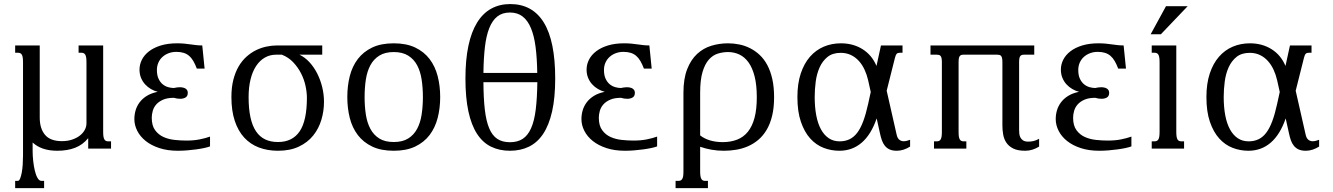

<svg xmlns="http://www.w3.org/2000/svg" viewBox="-20 -747 6702 965"><path d="M144 10.7Q144 36.1 147 63Q149.9 89.8 155.3 111.8Q160.6 133.8 168.9 147.9Q177.2 162.1 188.5 162.1H201.7V198.7H56.2V162.1H69.8Q76.2 162.1 81.1 150.4Q85.9 138.7 89.4 120.4Q92.8 102.1 94.2 79.6Q95.7 57.1 95.7 35.2V-433.6Q95.7 -448.7 94.2 -458Q92.8 -467.3 89.4 -472.7Q85.9 -478 81.1 -480Q76.2 -481.9 69.8 -481.9H56.2V-518.6H179.7V-155.8Q179.7 -101.1 206.3 -69.3Q232.9 -37.6 291.5 -37.6Q319.3 -37.6 342 -45.2Q364.7 -52.7 380.9 -65.2Q397 -77.6 405.8 -93.8Q414.6 -109.9 414.6 -127V-433.6Q414.6 -448.7 413.1 -458Q411.6 -467.3 408.2 -472.7Q404.8 -478 399.9 -480Q395 -481.9 388.7 -481.9H375V-518.6H498.5V-85Q498.5 -69.8 500 -60.5Q501.5 -51.3 504.9 -45.9Q508.3 -40.5 512.9 -38.6Q517.6 -36.6 524.4 -36.6H538.1V0H423.3V-52.7Q396.5 -19.5 357.9 -4.4Q319.3 10.7 268.1 10.7Q227.5 10.7 196.8 0.2Q166 -10.3 144 -30.8Z M866.2 -486.3Q845.2 -486.3 827.4 -479.5Q809.6 -472.7 796.4 -460.7Q783.2 -448.7 775.9 -431.9Q768.6 -415 768.6 -395.5Q768.6 -368.7 776.9 -351.1Q785.2 -333.5 797.9 -323.2Q810.5 -313 825.7 -308.8Q840.8 -304.7 854 -304.7Q860.8 -306.2 868.2 -307.4Q875.5 -308.6 883.3 -308.6Q891.1 -308.6 898.4 -307.1Q905.8 -305.7 911.4 -302.5Q917 -299.3 920.4 -293.9Q923.8 -288.6 923.8 -280.8Q923.8 -263.7 912.6 -257.1Q901.4 -250.5 885.7 -250.5Q877.9 -250.5 869.9 -251.7Q861.8 -252.9 854 -255.4Q820.8 -255.4 799.3 -245.8Q777.8 -236.3 765.1 -221.7Q752.4 -207 747.6 -189.2Q742.7 -171.4 742.7 -155.3Q742.7 -115.7 759.5 -92.8Q776.4 -69.8 802 -58.3Q827.6 -46.9 858.4 -43.7Q889.2 -40.5 917.5 -40.5Q954.1 -40.5 983.4 -46.4Q1012.7 -52.2 1035.6 -60.5V-11.2Q1023.9 -6.8 1005.6 -2.9Q987.3 1 965.6 3.9Q943.8 6.8 920.2 8.8Q896.5 10.7 874 10.7Q821.8 10.7 781 -2.7Q740.2 -16.1 712.4 -38.3Q684.6 -60.5 669.9 -89.4Q655.3 -118.2 655.3 -148.4Q655.3 -170.4 661.4 -191.9Q667.5 -213.4 681.4 -232.2Q695.3 -251 717.5 -264.9Q739.7 -278.8 772.5 -285.6Q754.9 -290 738.5 -299.6Q722.2 -309.1 709.2 -323.2Q696.3 -337.4 688.7 -356Q681.2 -374.5 681.2 -397Q681.2 -423.3 693.4 -447.3Q705.6 -471.2 729.5 -489.5Q753.4 -507.8 788.8 -518.6Q824.2 -529.3 870.1 -529.3Q891.1 -529.3 907.2 -527.6Q923.3 -525.9 937.7 -523.9Q952.1 -522 966.1 -520.3Q980 -518.6 996.6 -518.6L1008.3 -402.3H969.2Q960.9 -424.3 951.7 -440.2Q942.4 -456.1 930.4 -466.3Q918.5 -476.6 902.8 -481.4Q887.2 -486.3 866.2 -486.3Z M1484.9 -472.2Q1512.7 -459 1535.4 -434.3Q1558.1 -409.7 1574.2 -377.9Q1590.3 -346.2 1599.4 -309.3Q1608.4 -272.5 1608.4 -235.4Q1608.4 -189 1595.2 -144.8Q1582 -100.6 1554.2 -65.9Q1526.4 -31.2 1482.4 -10.3Q1438.5 10.7 1377 10.7Q1324.7 10.7 1281.5 -5.6Q1238.3 -22 1207.5 -55.4Q1176.8 -88.9 1159.9 -139.6Q1143.1 -190.4 1143.1 -259.3Q1143.1 -308.1 1152.8 -346.2Q1162.6 -384.3 1179.4 -413.1Q1196.3 -441.9 1219 -462.2Q1241.7 -482.4 1267.1 -494.9Q1292.5 -507.3 1319.6 -512.9Q1346.7 -518.6 1372.6 -518.6H1599.6V-472.2ZM1522.5 -255.9Q1522.5 -283.7 1515.4 -316.2Q1508.3 -348.6 1492.9 -378.7Q1477.5 -408.7 1453.9 -433.8Q1430.2 -459 1396.5 -472.2H1368.2Q1336.4 -472.2 1311 -457.5Q1285.6 -442.9 1267.3 -415.3Q1249 -387.7 1239.3 -348.1Q1229.5 -308.6 1229.5 -258.8Q1229.5 -200.2 1238.8 -157.5Q1248 -114.7 1266.6 -87.2Q1285.2 -59.6 1312.7 -46.4Q1340.3 -33.2 1377 -33.2Q1449.7 -33.2 1486.1 -86.9Q1522.5 -140.6 1522.5 -255.9Z M1725.6 -259.3Q1725.6 -315.4 1738 -364.5Q1750.5 -413.6 1778.3 -450.2Q1806.2 -486.8 1850.6 -508.1Q1895 -529.3 1959 -529.3Q2022.5 -529.3 2066.9 -508.1Q2111.3 -486.8 2139.2 -450.2Q2167 -413.6 2179.7 -364.5Q2192.4 -315.4 2192.4 -259.3Q2192.4 -203.1 2179.7 -154.1Q2167 -105 2139.2 -68.4Q2111.3 -31.7 2066.9 -10.5Q2022.5 10.7 1959 10.7Q1895 10.7 1850.6 -10.5Q1806.2 -31.7 1778.3 -68.4Q1750.5 -105 1738 -154.1Q1725.6 -203.1 1725.6 -259.3ZM1812.5 -259.3Q1812.5 -212.4 1818.8 -171.1Q1825.2 -129.9 1841.6 -99.4Q1857.9 -68.8 1886.2 -51Q1914.6 -33.2 1959 -33.2Q2003.4 -33.2 2031.7 -51Q2060.1 -68.8 2076.4 -99.4Q2092.8 -129.9 2099.1 -171.1Q2105.5 -212.4 2105.5 -259.3Q2105.5 -306.2 2099.1 -347.4Q2092.8 -388.7 2076.4 -419.2Q2060.1 -449.7 2031.5 -467.5Q2002.9 -485.4 1959 -485.4Q1915 -485.4 1886.5 -467.5Q1857.9 -449.7 1841.6 -419.2Q1825.2 -388.7 1818.8 -347.4Q1812.5 -306.2 1812.5 -259.3Z M2543 10.7Q2489.7 10.7 2448 -9.8Q2406.2 -30.3 2377.7 -74.2Q2349.1 -118.2 2334.2 -187Q2319.3 -255.9 2319.3 -352.5Q2319.3 -446.3 2334.2 -516.6Q2349.1 -586.9 2377.9 -633.5Q2406.7 -680.2 2448.7 -703.4Q2490.7 -726.6 2544.4 -726.6Q2656.2 -726.6 2713.4 -633.5Q2770.5 -540.5 2770.5 -352.5Q2770.5 -255.9 2754.9 -187Q2739.3 -118.2 2710 -74.2Q2680.7 -30.3 2638.4 -9.8Q2596.2 10.7 2543 10.7ZM2543 -32.2Q2581.5 -32.2 2607.4 -49.3Q2633.3 -66.4 2649.4 -102.8Q2665.5 -139.2 2672.6 -196.3Q2679.7 -253.4 2680.7 -334H2409.7Q2410.2 -253.4 2416.7 -196.3Q2423.3 -139.2 2438.5 -102.8Q2453.6 -66.4 2479 -49.3Q2504.4 -32.2 2543 -32.2ZM2543 -684.1Q2504.9 -684.1 2479.7 -664.3Q2454.6 -644.5 2439.2 -606Q2423.8 -567.4 2417.2 -510.7Q2410.6 -454.1 2409.7 -380.4H2680.2Q2679.2 -454.1 2671.9 -510.7Q2664.6 -567.4 2648.4 -606Q2632.3 -644.5 2606.4 -664.3Q2580.6 -684.1 2543 -684.1Z M3113.3 -486.3Q3092.3 -486.3 3074.5 -479.5Q3056.6 -472.7 3043.5 -460.7Q3030.3 -448.7 3022.9 -431.9Q3015.6 -415 3015.6 -395.5Q3015.6 -368.7 3023.9 -351.1Q3032.2 -333.5 3044.9 -323.2Q3057.6 -313 3072.8 -308.8Q3087.9 -304.7 3101.1 -304.7Q3107.9 -306.2 3115.2 -307.4Q3122.6 -308.6 3130.4 -308.6Q3138.2 -308.6 3145.5 -307.1Q3152.8 -305.7 3158.4 -302.5Q3164.1 -299.3 3167.5 -293.9Q3170.9 -288.6 3170.9 -280.8Q3170.9 -263.7 3159.7 -257.1Q3148.4 -250.5 3132.8 -250.5Q3125 -250.5 3116.9 -251.7Q3108.9 -252.9 3101.1 -255.4Q3067.9 -255.4 3046.4 -245.8Q3024.9 -236.3 3012.2 -221.7Q2999.5 -207 2994.6 -189.2Q2989.7 -171.4 2989.7 -155.3Q2989.7 -115.7 3006.6 -92.8Q3023.4 -69.8 3049.1 -58.3Q3074.7 -46.9 3105.5 -43.7Q3136.2 -40.5 3164.6 -40.5Q3201.2 -40.5 3230.5 -46.4Q3259.8 -52.2 3282.7 -60.5V-11.2Q3271 -6.8 3252.7 -2.9Q3234.4 1 3212.6 3.9Q3190.9 6.8 3167.2 8.8Q3143.6 10.7 3121.1 10.7Q3068.8 10.7 3028.1 -2.7Q2987.3 -16.1 2959.5 -38.3Q2931.6 -60.5 2917 -89.4Q2902.3 -118.2 2902.3 -148.4Q2902.3 -170.4 2908.4 -191.9Q2914.6 -213.4 2928.5 -232.2Q2942.4 -251 2964.6 -264.9Q2986.8 -278.8 3019.5 -285.6Q3002 -290 2985.6 -299.6Q2969.2 -309.1 2956.3 -323.2Q2943.4 -337.4 2935.8 -356Q2928.2 -374.5 2928.2 -397Q2928.2 -423.3 2940.4 -447.3Q2952.6 -471.2 2976.6 -489.5Q3000.5 -507.8 3035.9 -518.6Q3071.3 -529.3 3117.2 -529.3Q3138.2 -529.3 3154.3 -527.6Q3170.4 -525.9 3184.8 -523.9Q3199.2 -522 3213.1 -520.3Q3227.1 -518.6 3243.7 -518.6L3255.4 -402.3H3216.3Q3208 -424.3 3198.7 -440.2Q3189.5 -456.1 3177.5 -466.3Q3165.5 -476.6 3149.9 -481.4Q3134.3 -486.3 3113.3 -486.3Z M3499 -66.4Q3521 -49.3 3549.8 -41Q3578.6 -32.7 3612.3 -32.7Q3652.8 -32.7 3684.8 -45.2Q3716.8 -57.6 3738.8 -84.7Q3760.7 -111.8 3772.2 -154.5Q3783.7 -197.3 3783.7 -258.3Q3783.7 -319.8 3772.7 -363Q3761.7 -406.2 3742.2 -433.3Q3722.7 -460.4 3696.3 -472.9Q3669.9 -485.4 3639.2 -485.4Q3612.8 -485.4 3587.6 -477.5Q3562.5 -469.7 3542.7 -447.5Q3522.9 -425.3 3511 -385.3Q3499 -345.2 3499 -280.3ZM3499 113.8Q3499 128.9 3500.5 138.2Q3502 147.5 3505.4 152.8Q3508.8 158.2 3513.4 160.2Q3518.1 162.1 3524.9 162.1H3538.1V198.7H3375.5V162.1H3389.2Q3395.5 162.1 3400.4 160.2Q3405.3 158.2 3408.7 152.8Q3412.1 147.5 3413.6 138.2Q3415 128.9 3415 113.8V-280.3Q3415 -351.6 3433.8 -399.4Q3452.6 -447.3 3483.9 -476.1Q3515.1 -504.9 3555.4 -517.1Q3595.7 -529.3 3639.2 -529.3Q3668 -529.3 3696.3 -523.4Q3724.6 -517.6 3750.2 -504.6Q3775.9 -491.7 3798.1 -470.9Q3820.3 -450.2 3836.4 -420.2Q3852.5 -390.1 3861.6 -349.9Q3870.6 -309.6 3870.6 -258.3Q3870.6 -205.1 3860.6 -164.3Q3850.6 -123.5 3832.8 -93.8Q3814.9 -64 3791 -43.9Q3767.1 -23.9 3739 -11.7Q3710.9 0.5 3680.2 5.6Q3649.4 10.7 3618.2 10.7Q3586.4 10.7 3556.9 5.6Q3527.3 0.5 3499 -9.3Z M4198.7 10.7Q4157.7 10.7 4119.6 -3.9Q4081.5 -18.6 4052.2 -51Q4022.9 -83.5 4005.4 -134.8Q3987.8 -186 3987.8 -259.3Q3987.8 -326.7 4004.6 -377.4Q4021.5 -428.2 4051 -461.9Q4080.6 -495.6 4120.4 -512.5Q4160.2 -529.3 4206.5 -529.3Q4268.1 -529.3 4315.2 -499.8Q4362.3 -470.2 4385.3 -415.5L4407.7 -518.6H4516.1V-481.9H4502.4Q4492.2 -481.9 4487.1 -476.8Q4481.9 -471.7 4478 -456.1L4436.5 -291L4486.3 -71.3Q4490.2 -52.7 4499.8 -44.9Q4509.3 -37.1 4522 -37.1Q4529.3 -37.1 4537.4 -39.1Q4545.4 -41 4554.2 -44.4V-10.3Q4538.6 -0.5 4521.7 5.1Q4504.9 10.7 4487.8 10.7Q4465.8 10.7 4451.4 4.2Q4437 -2.4 4427.5 -14.2Q4418 -25.9 4412.4 -42Q4406.7 -58.1 4402.8 -76.7L4386.2 -151.9Q4358.4 -70.8 4311 -30Q4263.7 10.7 4198.7 10.7ZM4205.6 -481.4Q4164.6 -481.4 4139.2 -460.9Q4113.8 -440.4 4099.4 -408.2Q4085 -376 4079.8 -336.7Q4074.7 -297.4 4074.7 -259.3Q4074.7 -208.5 4082.5 -167.2Q4090.3 -126 4106.2 -96.9Q4122.1 -67.9 4145.5 -52.2Q4168.9 -36.6 4199.7 -36.6Q4227.5 -36.6 4249.3 -46.9Q4271 -57.1 4288.1 -79.3Q4305.2 -101.6 4318.6 -137.5Q4332 -173.3 4343.3 -224.6L4356.4 -284.7L4343.3 -343.8Q4336.9 -371.6 4325.4 -396.5Q4314 -421.4 4296.9 -440.4Q4279.8 -459.5 4256.8 -470.5Q4233.9 -481.4 4205.6 -481.4Z M5147.9 -35.2Q5160.6 -35.2 5173.3 -37.8Q5186 -40.5 5202.6 -49.3V-10.3Q5187 -0.5 5169.4 5.1Q5151.9 10.7 5132.3 10.7Q5094.7 10.7 5072.3 -0.7Q5049.8 -12.2 5037.8 -30.3Q5025.9 -48.3 5022 -71Q5018.1 -93.8 5018.1 -116.2V-433.6Q5018.1 -446.3 5016.6 -453.9Q5015.1 -461.4 5011.7 -465.6Q5008.3 -469.7 5003.4 -470.9Q4998.5 -472.2 4992.2 -472.2H4823.7Q4816.9 -472.2 4812.3 -470.9Q4807.6 -469.7 4804.2 -465.6Q4800.8 -461.4 4799.3 -453.9Q4797.9 -446.3 4797.9 -433.6V-85Q4797.9 -69.8 4799.3 -60.5Q4800.8 -51.3 4804.2 -45.9Q4807.6 -40.5 4812.3 -38.6Q4816.9 -36.6 4823.7 -36.6H4836.9V0H4674.3V-36.6H4688Q4694.3 -36.6 4699.2 -38.6Q4704.1 -40.5 4707.5 -45.9Q4710.9 -51.3 4712.4 -60.5Q4713.9 -69.8 4713.9 -85V-433.6Q4713.9 -446.3 4712.4 -453.9Q4710.9 -461.4 4707.5 -465.6Q4704.1 -469.7 4699.2 -470.9Q4694.3 -472.2 4688 -472.2H4656.7V-518.6H5178.2V-472.2H5127.9Q5121.1 -472.2 5116.5 -470.9Q5111.8 -469.7 5108.4 -465.6Q5105 -461.4 5103.5 -453.9Q5102.1 -446.3 5102.1 -433.6V-94.2Q5102.1 -85.9 5103 -75.7Q5104 -65.4 5108.4 -56.4Q5112.8 -47.4 5122.1 -41.3Q5131.3 -35.2 5147.9 -35.2Z M5497.1 -486.3Q5476.1 -486.3 5458.3 -479.5Q5440.4 -472.7 5427.2 -460.7Q5414.1 -448.7 5406.7 -431.9Q5399.4 -415 5399.4 -395.5Q5399.4 -368.7 5407.7 -351.1Q5416 -333.5 5428.7 -323.2Q5441.4 -313 5456.5 -308.8Q5471.7 -304.7 5484.9 -304.7Q5491.7 -306.2 5499 -307.4Q5506.3 -308.6 5514.2 -308.6Q5522 -308.6 5529.3 -307.1Q5536.6 -305.7 5542.2 -302.5Q5547.9 -299.3 5551.3 -293.9Q5554.7 -288.6 5554.7 -280.8Q5554.7 -263.7 5543.5 -257.1Q5532.2 -250.5 5516.6 -250.5Q5508.8 -250.5 5500.7 -251.7Q5492.7 -252.9 5484.9 -255.4Q5451.7 -255.4 5430.2 -245.8Q5408.7 -236.3 5396 -221.7Q5383.3 -207 5378.4 -189.2Q5373.5 -171.4 5373.5 -155.3Q5373.5 -115.7 5390.4 -92.8Q5407.2 -69.8 5432.9 -58.3Q5458.5 -46.9 5489.3 -43.7Q5520 -40.5 5548.3 -40.5Q5585 -40.5 5614.3 -46.4Q5643.6 -52.2 5666.5 -60.5V-11.2Q5654.8 -6.8 5636.5 -2.9Q5618.2 1 5596.4 3.9Q5574.7 6.8 5551 8.8Q5527.3 10.7 5504.9 10.7Q5452.6 10.7 5411.9 -2.7Q5371.1 -16.1 5343.3 -38.3Q5315.4 -60.5 5300.8 -89.4Q5286.1 -118.2 5286.1 -148.4Q5286.1 -170.4 5292.2 -191.9Q5298.3 -213.4 5312.3 -232.2Q5326.2 -251 5348.4 -264.9Q5370.6 -278.8 5403.3 -285.6Q5385.7 -290 5369.4 -299.6Q5353 -309.1 5340.1 -323.2Q5327.1 -337.4 5319.6 -356Q5312 -374.5 5312 -397Q5312 -423.3 5324.2 -447.3Q5336.4 -471.2 5360.4 -489.5Q5384.3 -507.8 5419.7 -518.6Q5455.1 -529.3 5501 -529.3Q5522 -529.3 5538.1 -527.6Q5554.2 -525.9 5568.6 -523.9Q5583 -522 5596.9 -520.3Q5610.8 -518.6 5627.4 -518.6L5639.2 -402.3H5600.1Q5591.8 -424.3 5582.5 -440.2Q5573.2 -456.1 5561.3 -466.3Q5549.3 -476.6 5533.7 -481.4Q5518.1 -486.3 5497.1 -486.3Z M5892.1 -518.6V-85Q5892.1 -69.8 5893.6 -60.5Q5895 -51.3 5898.4 -45.9Q5901.9 -40.5 5906.5 -38.6Q5911.1 -36.6 5918 -36.6H5931.2V0H5768.6V-36.6H5782.2Q5788.6 -36.6 5793.5 -38.6Q5798.3 -40.5 5801.8 -45.9Q5805.2 -51.3 5806.6 -60.5Q5808.1 -69.8 5808.1 -85V-433.6Q5808.1 -448.7 5806.6 -458Q5805.2 -467.3 5801.8 -472.7Q5798.3 -478 5793.5 -480Q5788.6 -481.9 5782.2 -481.9H5768.6V-518.6ZM5840.3 -715.8H5949.2L5814.5 -574.7H5763.2Z M6254.4 10.7Q6213.4 10.7 6175.3 -3.9Q6137.2 -18.6 6107.9 -51Q6078.6 -83.5 6061 -134.8Q6043.5 -186 6043.5 -259.3Q6043.5 -326.7 6060.3 -377.4Q6077.1 -428.2 6106.7 -461.9Q6136.2 -495.6 6176 -512.5Q6215.8 -529.3 6262.2 -529.3Q6323.7 -529.3 6370.8 -499.8Q6418 -470.2 6440.9 -415.5L6463.4 -518.6H6571.8V-481.9H6558.1Q6547.9 -481.9 6542.7 -476.8Q6537.6 -471.7 6533.7 -456.1L6492.2 -291L6542 -71.3Q6545.9 -52.7 6555.4 -44.9Q6564.9 -37.1 6577.6 -37.1Q6585 -37.1 6593 -39.1Q6601.1 -41 6609.9 -44.4V-10.3Q6594.2 -0.5 6577.4 5.1Q6560.5 10.7 6543.5 10.7Q6521.5 10.7 6507.1 4.2Q6492.7 -2.4 6483.2 -14.2Q6473.6 -25.9 6468 -42Q6462.4 -58.1 6458.5 -76.7L6441.9 -151.9Q6414.1 -70.8 6366.7 -30Q6319.3 10.7 6254.4 10.7ZM6261.2 -481.4Q6220.2 -481.4 6194.8 -460.9Q6169.4 -440.4 6155 -408.2Q6140.6 -376 6135.5 -336.7Q6130.4 -297.4 6130.4 -259.3Q6130.4 -208.5 6138.2 -167.2Q6146 -126 6161.9 -96.9Q6177.7 -67.9 6201.2 -52.2Q6224.6 -36.6 6255.4 -36.6Q6283.2 -36.6 6304.9 -46.9Q6326.7 -57.1 6343.8 -79.3Q6360.8 -101.6 6374.3 -137.5Q6387.7 -173.3 6398.9 -224.6L6412.1 -284.7L6398.9 -343.8Q6392.6 -371.6 6381.1 -396.5Q6369.6 -421.4 6352.5 -440.4Q6335.4 -459.5 6312.5 -470.5Q6289.6 -481.4 6261.2 -481.4Z"/></svg>

Font: Arian AMU Serif
Style: Regular
Weight: 400
Designer: Ruben Hakobyan (Tarumian)
Foundry: Ruben Hakobyan (Tarumian)
Version: Version 1.002